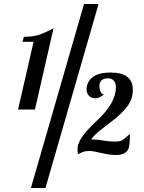

<svg xmlns="http://www.w3.org/2000/svg" viewBox="-20 -770 715 955"><path d="M133.8 165 397.9 -750H470.2L206.1 165ZM69.8 -225.1 147 -562H91.8L98.6 -586.9Q151.4 -586.9 185.3 -600.8Q219.2 -614.7 246.1 -628.9L153.8 -225.1ZM474.6 -345.7Q474.6 -305.7 496.6 -300.3Q474.6 -281.2 454.6 -281.2Q434.6 -281.2 422.6 -293.7Q410.6 -306.2 410.6 -325.2Q410.6 -361.3 439.9 -385.3Q469.2 -409.2 530.8 -409.2Q640.6 -409.2 640.6 -323.2Q640.6 -278.3 615.7 -244.6Q590.8 -210.9 555.2 -181.6L486.3 -127.9Q451.7 -103 433.6 -76.2H438Q465.8 -76.2 493.9 -71Q522 -65.9 550 -65.9Q578.1 -65.9 588.9 -73.2Q610.4 -89.4 626 -104Q626 -43.9 618.2 -28.3Q603.5 1 556.6 1Q525.4 1 484.4 -9Q443.4 -19 425.5 -19Q407.7 -19 398.2 -16.1Q388.7 -13.2 380.4 -8.8Q372.1 -4.4 367.7 -2.9Q365.7 -12.7 365.7 -31.5Q365.7 -50.3 379.9 -75Q394 -99.6 415.3 -122.8Q436.5 -146 460.9 -168.9Q556.6 -256.8 556.6 -335.9Q556.6 -366.2 534.7 -377Q528.3 -380.4 517.6 -380.4Q494.6 -380.4 484.6 -369.6Q474.6 -358.9 474.6 -345.7Z"/></svg>

Font: UVF Lobster12
Style: Regular
Weight: 400
Designer: Pablo Impallari
Foundry: Pablo Impallari. www.impallari.com
Version: Version 1.004